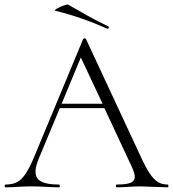

<svg xmlns="http://www.w3.org/2000/svg" viewBox="-23 -802 741 822"><path d="M694 0Q676 0 636 -2Q598 -4 580 -4Q559 -4 525 -2Q493 0 477 0Q473 0 473 -6Q473 -12 477 -12Q518 -12 536 -19.5Q554 -27 554 -45Q554 -59 543 -84L424 -339H233L143 -123Q129 -89 129 -67Q129 -38 153 -25Q177 -12 228 -12Q233 -12 233 -6Q233 0 228 0Q210 0 176 -2Q138 -4 110 -4Q85 -4 51 -2Q21 0 2 0Q-3 0 -3 -6Q-3 -12 2 -12Q30 -12 49.5 -22Q69 -32 86.5 -58Q104 -84 124 -132L333 -635Q335 -638 339.5 -638Q344 -638 345 -635L577 -137Q600 -86 618 -59.5Q636 -33 653.5 -22.5Q671 -12 694 -12Q698 -12 698 -6Q698 0 694 0ZM416 -358 323 -556 241 -358ZM214 -756Q207 -757 219.5 -764.5Q232 -772 248.5 -778Q265 -784 269 -782Q309 -759 353.5 -734Q398 -709 441 -689Q443 -688 443 -685Q443 -682 441 -680Q439 -678 437 -679Q324 -729 214 -756Z"/></svg>

Font: Cormorant Garamond Light
Style: Regular
Weight: 300
Designer: Christian Thalmann (Catharsis Fonts)
Version: Version 3.000